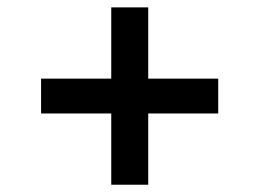

<svg xmlns="http://www.w3.org/2000/svg" viewBox="-20 -550 709 525"><path d="M284.2 -44.9H385.3V-239.7H576.7V-335H385.3V-529.8H284.2V-335H92.3V-239.7H284.2Z"/></svg>

Font: Raveo Medium
Style: Regular
Weight: 500
Designer: Jakub Foglar, Rasmus Andersson (Inter)
Foundry: Jakubfoglar.com
Version: Version 1.100;Glyphs 3.2.3 (3260)